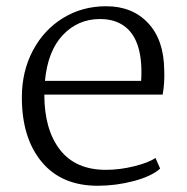

<svg xmlns="http://www.w3.org/2000/svg" viewBox="-20 -583 599 615"><path d="M506 -359Q508 -319 501 -280H122Q122 -168 172 -103.5Q222 -39 319 -39Q364 -39 410 -50.5Q456 -62 478 -77L493 -43Q465 -18 408 -3Q351 12 293 12Q177 12 113.5 -64.5Q50 -141 50 -271Q50 -354 85 -420.5Q120 -487 181.5 -525Q243 -563 320 -563Q404 -563 454.5 -509Q505 -455 506 -359ZM124 -324H432Q433 -334 433 -352Q433 -471 366 -507Q339 -522 300 -522Q230 -522 181.5 -471Q133 -420 124 -324Z"/></svg>

Font: Martel UltraLight
Style: Regular
Weight: 250
Designer: Dan Reynolds
Foundry: Dan Reynolds
Version: Version 1.001; ttfautohint (v1.1) -l 5 -r 5 -G 72 -x 0 -D la